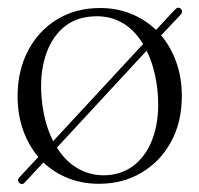

<svg xmlns="http://www.w3.org/2000/svg" viewBox="-20 -460 510 491"><path d="M29.5 8Q22.5 1 30 -7L78 -58.5Q53 -88 39 -127.5Q25 -167 25 -214Q25 -279.5 51.8 -330.5Q78.5 -381.5 126 -410.5Q173.5 -439.5 236 -439.5Q278.5 -439.5 315 -424.8Q351.5 -410 379 -383.5L427.5 -435.5Q435 -444 442.5 -437.5Q449 -430.5 442 -422.5L392 -369.5Q417 -340 431 -300.5Q445 -261 445 -214Q445 -148.5 417.8 -98Q390.5 -47.5 342.5 -18.8Q294.5 10 233 10Q190.5 10 154.5 -4.2Q118.5 -18.5 91 -44.5L43.5 6.5Q37 14 29.5 8ZM88 -194.5Q95 -140 116 -99L346 -347.5Q296 -428.5 205.5 -417Q161.5 -411 132.8 -380.8Q104 -350.5 92.2 -302.2Q80.5 -254 88 -194.5ZM264.5 -13Q306.5 -19 335.5 -48.8Q364.5 -78.5 376.8 -126.5Q389 -174.5 382 -235Q375 -290 355 -330.5L125.5 -82.5Q150 -43.5 186 -25.5Q222 -7.5 264.5 -13Z"/></svg>

Font: Fraunces 144pt S050 Light
Style: Regular
Weight: 300
Version: Version 1.000; ttfautohint (v1.8.3)